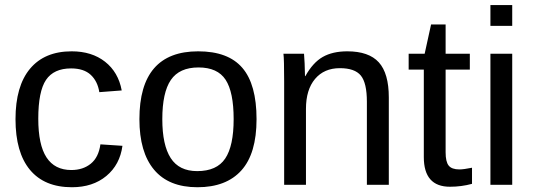

<svg xmlns="http://www.w3.org/2000/svg" viewBox="-20 -745 2152 774"><path d="M270 9.8Q159.2 9.8 100.8 -60.3Q42.5 -130.4 42.5 -264.6Q42.5 -397.9 101.1 -468Q159.7 -538.1 269 -538.1Q350.1 -538.1 403.6 -496.1Q457 -454.1 470.7 -380.4L380.4 -373.5Q373.5 -417.5 345.7 -443.4Q317.9 -469.2 266.6 -469.2Q196.8 -469.2 165.5 -422.9Q134.3 -376.5 134.3 -266.6Q134.3 -161.1 167.5 -110.4Q200.7 -59.6 267.6 -59.6Q314.5 -59.6 345.9 -85Q377.4 -110.4 384.8 -163.1L473.6 -157.2Q463.4 -81.1 408.7 -35.6Q354 9.8 270 9.8Z M1014.2 -264.6Q1014.2 -126 953.1 -58.1Q892.1 9.8 775.9 9.8Q660.2 9.8 601.1 -60.8Q542 -131.3 542 -264.6Q542 -538.1 778.8 -538.1Q899.9 -538.1 957 -471.4Q1014.2 -404.8 1014.2 -264.6ZM921.9 -264.6Q921.9 -374 889.4 -423.6Q856.9 -473.1 780.3 -473.1Q703.1 -473.1 668.7 -422.6Q634.3 -372.1 634.3 -264.6Q634.3 -160.2 668.2 -107.7Q702.1 -55.2 774.9 -55.2Q854 -55.2 887.9 -106Q921.9 -156.7 921.9 -264.6Z M1213.4 -306.2V0H1125.5V-415.5Q1125.5 -507.8 1122.6 -528.3H1205.6Q1207 -514.2 1208 -490Q1209 -465.8 1209.5 -438H1210.9Q1241.2 -492.7 1281 -515.4Q1320.8 -538.1 1379.9 -538.1Q1466.8 -538.1 1507.1 -493.7Q1547.4 -449.2 1547.4 -352.1V0H1459V-335Q1459 -410.6 1434.6 -440.4Q1410.2 -470.2 1350.1 -470.2Q1286.6 -470.2 1250 -426.8Q1213.4 -383.3 1213.4 -306.2Z M1882.8 -3.9Q1839.8 7.8 1793.9 7.8Q1688.5 7.8 1688.5 -111.8V-464.4H1627.4V-528.3H1691.9L1717.8 -646.5H1776.4V-528.3H1874V-464.4H1776.4V-130.9Q1776.4 -92.8 1788.8 -77.4Q1801.3 -62 1832 -62Q1848.6 -62 1882.8 -68.8Z M2044.9 -724.6V-640.6H1957V-724.6ZM2044.9 -528.3V0H1957V-528.3Z"/></svg>

Font: Arimo Nerd Font
Style: Regular
Weight: 400
Designer: Steve Matteson
Foundry: Monotype Imaging Inc.
Version: Version 1.33;Nerd Fonts 3.2.1